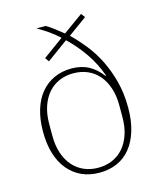

<svg xmlns="http://www.w3.org/2000/svg" viewBox="-115 -843 780 937"><g transform="rotate(-15 275.0 -374.0)"><path d="M272 12Q222 12 182.5 -6Q143 -24 114.5 -58Q86 -92 71 -141Q56 -190 56 -252Q56 -314 71 -363Q86 -412 114 -445.5Q142 -479 181.5 -497Q221 -515 269 -515Q319 -515 356 -495Q393 -475 421 -437L424 -439Q401 -503 364 -556.5Q327 -610 280 -655L173 -577L159 -597L262 -672Q239 -694 211.5 -713Q184 -732 156 -748H202Q221 -737 242 -721Q263 -705 284 -688L384 -760L399 -740L304 -671Q338 -638 371.5 -596.5Q405 -555 430.5 -504Q456 -453 472 -392Q488 -331 488 -259Q488 -193 472.5 -142.5Q457 -92 429 -57.5Q401 -23 361 -5.5Q321 12 272 12ZM272 -13Q311 -13 343.5 -27Q376 -41 399.5 -68Q423 -95 436 -133.5Q449 -172 449 -222V-281Q449 -330 436 -369Q423 -408 399.5 -435Q376 -462 343.5 -476Q311 -490 272 -490Q233 -490 200.5 -476Q168 -462 144.5 -435Q121 -408 108 -369Q95 -330 95 -281V-222Q95 -172 108 -133.5Q121 -95 144.5 -68Q168 -41 200.5 -27Q233 -13 272 -13Z"/></g></svg>

Font: IBM Plex Serif ExtLt
Style: Regular
Weight: 200
Designer: Mike Abbink, Paul van der Laan, Pieter van Rosmalen
Foundry: Bold Monday
Version: Version 3.001